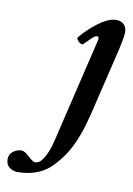

<svg xmlns="http://www.w3.org/2000/svg" viewBox="-247 -467 545 789"><g transform="rotate(10 25.5 -73.0)"><path d="M-118 270Q-137 270 -152 258.5Q-167 247 -167 225Q-167 204 -151 192Q-135 180 -117 180Q-109 180 -101 185Q-93 190 -83 199Q-74 208 -66.5 213Q-59 218 -53 218Q-38 218 -25.5 201.5Q-13 185 -3.5 160.5Q6 136 11 112L113 -316Q114 -321 114.5 -324Q115 -327 115 -329Q115 -336 107 -336Q100 -336 88.5 -325.5Q77 -315 57 -295Q53 -291 45.5 -295Q38 -299 32.5 -306.5Q27 -314 30 -318Q42 -333 59.5 -350Q77 -367 96.5 -382Q116 -397 136 -406.5Q156 -416 174 -416Q194 -416 206 -404.5Q218 -393 218 -371Q218 -360 215 -344.5Q212 -329 207 -304L151 -70Q139 -16 125 32Q111 80 90 123Q69 166 32 207Q4 239 -33.5 254.5Q-71 270 -118 270Z"/></g></svg>

Font: Junicode VF
Style: Italic
Weight: 400
Italic angle: -11°
Designer: Peter S. Baker
Version: Version 2.209